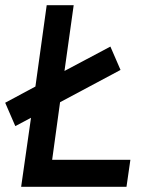

<svg xmlns="http://www.w3.org/2000/svg" viewBox="-25 -720 628 740"><path d="M259 -700 223.5 -446.5 400.5 -540.5 439.5 -450.5 206.5 -326 176 -104H477.5L462.5 0H56.5L94.5 -266L34 -234L-5 -324L111.5 -386.5L155 -700Z"/></svg>

Font: Urbanist SemiBold
Style: Italic
Weight: 600
Italic angle: -8°
Designer: Corey Hu
Foundry: Corey Hu
Version: Version 1.321; ttfautohint (v1.8.4.7-5d5b)